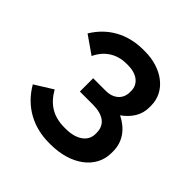

<svg xmlns="http://www.w3.org/2000/svg" viewBox="-147 -648 776 776"><g transform="rotate(45 240.5 -260.0)"><path d="M240 8H250C366 8 448 -54 448 -141V-152C448 -206 417 -248 365 -274C403 -301 426 -337 426 -379V-391C426 -471 352 -528 253 -528H244C151 -528 80 -485 38 -415L114 -362C137 -411 179 -440 237 -440H245C294 -440 327 -415 327 -376V-368C327 -329 298 -303 254 -303H182V-227H256C315 -227 348 -203 348 -157V-150C348 -108 309 -80 249 -80H240C176 -80 134 -108 104 -161L27 -113C74 -32 151 8 240 8Z"/></g></svg>

Font: Fixel Text Medium
Style: Regular
Weight: 500
Width: 4
Designer: AlfaBravo + MacPaw
Foundry: Kyrylo Tkachov, Marchela Mozhyna, Serhii Makarenko, Maria Weinstein, Zakhar Kryvoshyya
Version: Version 1.211